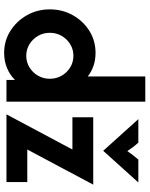

<svg xmlns="http://www.w3.org/2000/svg" viewBox="82 -789 718 922"><g transform="rotate(90 441.0 -328.0)"><path d="M234 11.1Q175.7 11.1 128.5 -18.8Q81.2 -48.6 53.1 -98.3Q25 -147.9 25 -208.3Q25 -268.8 53.1 -318.8Q81.2 -368.8 128.5 -398.3Q175.7 -427.8 234 -427.8Q267.4 -427.8 295.8 -418.1Q324.3 -408.3 347.2 -390.3V-666.7H468.1V0H363.9V-41Q340.3 -16.7 306.9 -2.8Q273.6 11.1 234 11.1ZM247.9 -95.1Q278.5 -95.1 303.5 -110.4Q328.5 -125.7 343.4 -151.4Q358.3 -177.1 358.3 -208.3Q358.3 -239.6 343.4 -265.3Q328.5 -291 303.5 -306.2Q278.5 -321.5 247.9 -321.5Q217.4 -321.5 192.4 -306.2Q167.4 -291 152.4 -265.3Q137.5 -239.6 137.5 -208.3Q137.5 -177.1 152.4 -151.4Q167.4 -125.7 192.4 -110.4Q217.4 -95.1 247.9 -95.1ZM529.2 0 697.9 -316.7H543.1V-416.7H866.7L697.9 -100H854.2V0ZM704.2 -464.6 552.1 -633.3H664.6Q676.4 -620.8 685.8 -608.3Q695.1 -595.8 705.6 -580.6Q716 -595.8 725.7 -608.3Q735.4 -620.8 746.5 -633.3H856.2Z"/></g></svg>

Font: co2trust
Style: Bold
Weight: 700
Designer: Kristian Moeller
Foundry: Dicotype
Version: Version 1.000